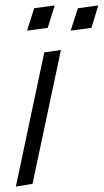

<svg xmlns="http://www.w3.org/2000/svg" viewBox="-20 -683 380 703"><path d="M180.2 -663.1 105 -652.8 79.1 -570.8 154.8 -581.1ZM339.8 -663.1 265.1 -652.8 238.8 -570.8 314.9 -581.1ZM142.1 -491.2 38.1 0 99.1 -9.8 203.1 -500Z"/></svg>

Font: Comic Neue Angular
Style: Italic
Weight: 400
Italic angle: -12°
Designer: Craig Rozynski
Foundry: Craig Rozynski
Version: Version 2.003